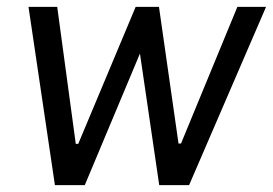

<svg xmlns="http://www.w3.org/2000/svg" viewBox="-20 -537 792 557"><path d="M139.3 0 62.7 -517H146L199.8 -119.7H207L373.5 -517H441.2L497.9 -120.6H505.1L668.6 -517H751.8L528.6 0H441.9L386 -381.6L226 0Z"/></svg>

Font: Public Sans Thin
Style: Italic
Weight: 100
Italic angle: -8°
Designer: The Public Sans project authors (U.S. Web Design System). Libre Franklin designed by Pablo Impallari and Rodrigo Fuenzal
Version: Version 2.000